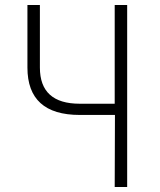

<svg xmlns="http://www.w3.org/2000/svg" viewBox="-20 -750 640 770"><path d="M440 0 441 -289H300Q90 -289 90 -479V-730H140V-479Q140 -334 300 -334H440V-730H490V0Z"/></svg>

Font: Pitagon Sans Mono Thin
Style: Regular
Weight: 100
Monospace: yes
Designer: Travis Tran
Foundry: Pitagon
Version: Version 1.001; ttfautohint (v1.8.4.7-5d5b);gftools[0.9.26]